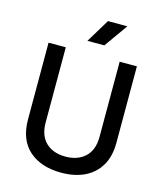

<svg xmlns="http://www.w3.org/2000/svg" viewBox="-132 -1009 951 1119"><g transform="rotate(15 343.0 -449.0)"><path d="M343 13Q222 13 149.5 -50.5Q77 -114 77 -239V-700H181V-247Q181 -167 225 -125.5Q269 -84 343 -84Q417 -84 461.5 -125.5Q506 -167 506 -247V-700H610V-239Q610 -156 576.5 -100Q543 -44 483.5 -15.5Q424 13 343 13ZM293 -769 379 -911H496L395 -769Z"/></g></svg>

Font: SUSE Medium
Style: Regular
Weight: 500
Designer: Rene Bieder
Foundry: SUSE
Version: Version 1.000